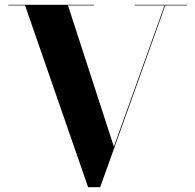

<svg xmlns="http://www.w3.org/2000/svg" viewBox="-20 -770 818 805"><path d="M457.5 -155 670 -747.5H544.5V-750H764.5V-747.5H673L400 15H349.5L85 -747.5H14.5V-750H374.5V-747.5H265Z"/></svg>

Font: Bodoni* 72pt
Style: Bold
Weight: 700
Version: Version 2.3